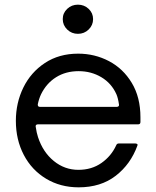

<svg xmlns="http://www.w3.org/2000/svg" viewBox="-20 -793 669 823"><path d="M48 -275Q48 -352 80 -417.5Q112 -483 172.5 -523Q233 -563 315 -563Q386 -563 447 -531Q508 -499 545 -437.5Q582 -376 582 -290V-270Q582 -260 572 -260H142Q137 -260 134.5 -257Q132 -254 133 -250Q137 -223 143 -205Q164 -141 210.5 -103Q257 -65 316 -65Q373 -65 415 -94.5Q457 -124 478 -170Q481 -178 489 -178H560Q565 -178 568 -175.5Q571 -173 569 -169Q540 -89 476 -39.5Q412 10 317 10Q239 10 177.5 -27Q116 -64 82 -129Q48 -194 48 -275ZM481 -335Q486 -335 488.5 -338Q491 -341 490 -345Q486 -373 479 -389Q458 -436 414.5 -462Q371 -488 317 -488Q262 -488 220.5 -462Q179 -436 156 -389Q147 -370 142 -346V-344Q142 -335 151 -335ZM249 -711Q249 -737 268 -755Q287 -773 314 -773Q341 -773 360 -755Q379 -737 379 -711Q379 -685 360 -666.5Q341 -648 314 -648Q287 -648 268 -666.5Q249 -685 249 -711Z"/></svg>

Font: Open Sauce Two
Style: Regular
Weight: 400
Designer: Alfredo Marco Pradil
Foundry: Creative Sauce Fz LLC
Version: Version 1.477